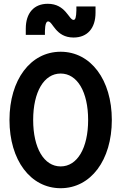

<svg xmlns="http://www.w3.org/2000/svg" viewBox="-20 -983 640 1013"><path d="M300 10C459 10 570 -138 570 -350C570 -562 459 -710 300 -710C141 -710 30 -562 30 -350C30 -138 141 10 300 10ZM300 -105C212 -105 155 -202 155 -350C155 -498 212 -595 300 -595C388 -595 445 -498 445 -350C445 -202 388 -105 300 -105ZM116 -799H217V-820C218 -855 224 -870 234 -870C259 -870 273 -785 368 -785C441 -785 484 -834 484 -916V-949H383V-928C382 -892 378 -878 368 -878C343 -878 327 -963 232 -963C159 -963 116 -914 116 -832Z"/></svg>

Font: CommitMono
Style: Bold
Weight: 700
Monospace: yes
Designer: Eigil Nikolajsen
Foundry: Eigil Nikolajsen
Version: Version 1.143